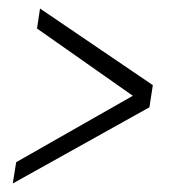

<svg xmlns="http://www.w3.org/2000/svg" viewBox="-20 -519 410 451"><path d="M331 -267 10 -88 18 -138 292 -294 67 -452 74 -499 339 -319Z"/></svg>

Font: Georama Condensed Light
Style: Italic
Weight: 300
Width: 3
Italic angle: -9°
Designer: Jean-Baptiste Levee
Foundry: Production Type
Version: Version 1.000